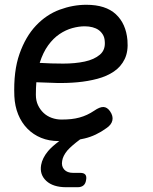

<svg xmlns="http://www.w3.org/2000/svg" viewBox="-20 -580 640 803"><path d="M316 143Q331 143 337 150.5Q343 158 340 173Q338 188 329 195.5Q320 203 305 203H257Q202 203 173.5 176.5Q145 150 152 110Q157 81 181 52Q198 32 228 10H225Q185 10 152 -3.5Q119 -17 94.5 -42Q70 -67 56 -101.5Q42 -136 40 -178Q36 -282 61.5 -354.5Q87 -427 130.5 -473Q174 -519 229.5 -539.5Q285 -560 341 -560Q422 -560 464.5 -520.5Q507 -481 513 -412Q517 -365 501.5 -333Q486 -301 456.5 -281Q427 -261 387.5 -250.5Q348 -240 304.5 -236Q261 -232 216.5 -233Q172 -234 132 -236Q131 -224 130.5 -211Q130 -198 130 -184Q130 -159 139 -140Q148 -121 162.5 -107.5Q177 -94 196.5 -87Q216 -80 237 -80Q260 -80 278 -82Q296 -84 312.5 -88.5Q329 -93 344 -100Q359 -107 374 -117Q397 -133 412.5 -132.5Q428 -132 440 -115Q454 -95 450 -76.5Q446 -58 425 -44Q381 -12 334 -1Q324 1 315 3Q280 29 262 49Q243 72 240 93Q236 115 248.5 129Q261 143 286 143ZM146 -317Q194 -314 244 -314Q294 -314 334 -322.5Q374 -331 398 -351.5Q422 -372 418 -409Q417 -424 410 -435.5Q403 -447 392.5 -454.5Q382 -462 367 -466Q352 -470 334 -470Q310 -470 282.5 -462.5Q255 -455 229 -437.5Q203 -420 181.5 -390.5Q160 -361 146 -317Z"/></svg>

Font: Maple Mono NL
Style: Italic
Weight: 400
Italic angle: -10°
Monospace: yes
Designer: subframe7536
Version: Version 7.000